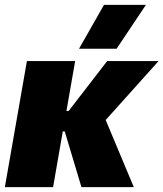

<svg xmlns="http://www.w3.org/2000/svg" viewBox="-25 -772 674 792"><path d="M-5 0H194L234 -230H242L311 0H527L411 -277L629 -520H417L258 -314H249L285 -520H86ZM456 -571 577 -752H404L301 -571Z"/></svg>

Font: Fixel Text 20240404 Black
Style: Italic
Weight: 900
Width: 4
Italic angle: -10°
Designer: AlfaBravo + MacPaw
Foundry: Kyrylo Tkachov, Marchela Mozhyna, Serhii Makarenko, Maria Weinstein, Zakhar Kryvoshyya
Version: Version 1.211;Glyphs 3.2 (3225)